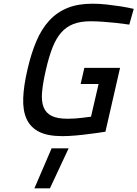

<svg xmlns="http://www.w3.org/2000/svg" viewBox="-20 -725 743 1038"><path d="M436 -358H629L550 -13Q507 -6 465 -1Q429 4 389 7.5Q349 11 317 11Q237 11 190.5 -13Q144 -37 123.5 -82.5Q103 -128 105.5 -194.5Q108 -261 128 -347Q148 -435 176.5 -502Q205 -569 246.5 -614Q288 -659 345 -682Q402 -705 479 -705Q518 -705 558 -700.5Q598 -696 630 -691Q668 -685 703 -677L679 -592Q645 -597 609 -601Q578 -604 541 -607Q504 -610 470 -610Q415 -610 376.5 -595Q338 -580 310.5 -548.5Q283 -517 263.5 -467Q244 -417 228 -347Q212 -278 207.5 -228Q203 -178 215.5 -146Q228 -114 259 -98.5Q290 -83 346 -83Q366 -83 387.5 -84.5Q409 -86 427.5 -88.5Q446 -91 458.5 -92.5Q471 -94 472 -94L513 -271H416ZM259 77H351L250 293H166Z"/></svg>

Font: Panefresco 600wt
Style: Italic
Weight: 600
Foundry: Campivisivi & Chank Co
Version: Version 1.000